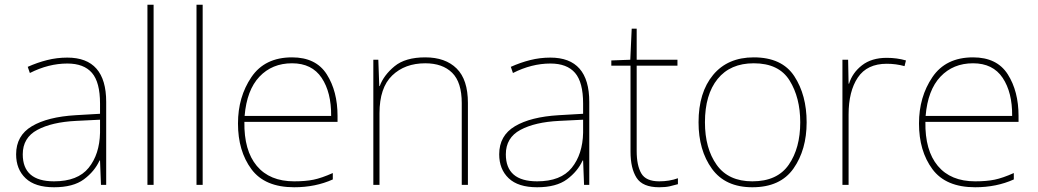

<svg xmlns="http://www.w3.org/2000/svg" viewBox="-20 -780 4378 810"><path d="M402 -275V-220Q400 -129 354 -72Q308 -15 208 -15Q76 -15 76 -129Q76 -199 137.5 -232Q199 -265 301 -270ZM264 -537Q220 -537 178.5 -526.5Q137 -516 97 -498L106 -472Q185 -512 264 -512Q334 -512 368 -472.5Q402 -433 402 -343V-300L299 -294Q181 -287 114.5 -247.5Q48 -208 48 -129Q48 -66 88 -28Q128 10 208 10Q289 10 334 -23.5Q379 -57 400 -103H402L406 0H428V-350Q428 -537 264 -537Z M628 0H602V-760H628Z M835 0H809V-760H835Z M1212 -538Q1097 -538 1040.5 -454.5Q984 -371 984 -259Q984 -143 1040.5 -66.5Q1097 10 1221 10Q1311 10 1384 -23V-50Q1337 -29 1303 -22Q1269 -15 1221 -15Q1118 -15 1063.5 -80Q1009 -145 1011 -266H1404V-291Q1404 -395 1358.5 -466.5Q1313 -538 1212 -538ZM1212 -513Q1296 -513 1337 -451.5Q1378 -390 1377 -291H1012Q1021 -400 1074.5 -456.5Q1128 -513 1212 -513Z M1774 -538Q1690 -538 1644.5 -500.5Q1599 -463 1582 -417H1580L1576 -528H1555V0H1581V-302Q1581 -410 1634.5 -461.5Q1688 -513 1774 -513Q1847 -513 1887.5 -473Q1928 -433 1928 -345V0H1954V-346Q1954 -444 1906.5 -491Q1859 -538 1774 -538Z M2440 -275V-220Q2438 -129 2392 -72Q2346 -15 2246 -15Q2114 -15 2114 -129Q2114 -199 2175.5 -232Q2237 -265 2339 -270ZM2302 -537Q2258 -537 2216.5 -526.5Q2175 -516 2135 -498L2144 -472Q2223 -512 2302 -512Q2372 -512 2406 -472.5Q2440 -433 2440 -343V-300L2337 -294Q2219 -287 2152.5 -247.5Q2086 -208 2086 -129Q2086 -66 2126 -28Q2166 10 2246 10Q2327 10 2372 -23.5Q2417 -57 2438 -103H2440L2444 0H2466V-350Q2466 -537 2302 -537Z M2761 -15Q2705 -15 2685.5 -48.5Q2666 -82 2666 -143V-503H2838V-528H2666V-659H2645L2639 -528L2559 -525V-503H2640V-140Q2640 -70 2665.5 -30Q2691 10 2761 10Q2787 10 2805 6Q2823 2 2840 -3V-28Q2804 -15 2761 -15Z M3383 -264Q3383 -379 3331 -458.5Q3279 -538 3160 -538Q3050 -538 2988.5 -464Q2927 -390 2927 -264Q2927 -146 2983.5 -68Q3040 10 3154 10Q3272 10 3327.5 -69Q3383 -148 3383 -264ZM2954 -264Q2954 -381 3007.5 -447Q3061 -513 3160 -513Q3266 -513 3311 -440.5Q3356 -368 3356 -264Q3356 -155 3307.5 -85Q3259 -15 3154 -15Q3053 -15 3003.5 -84.5Q2954 -154 2954 -264Z M3721 -536Q3657 -536 3616.5 -504.5Q3576 -473 3562 -427H3560L3558 -528H3534V0H3560V-297Q3560 -395 3599 -453Q3638 -511 3721 -511Q3760 -511 3796 -501L3802 -525Q3764 -536 3721 -536Z M4085 -538Q3970 -538 3913.5 -454.5Q3857 -371 3857 -259Q3857 -143 3913.5 -66.5Q3970 10 4094 10Q4184 10 4257 -23V-50Q4210 -29 4176 -22Q4142 -15 4094 -15Q3991 -15 3936.5 -80Q3882 -145 3884 -266H4277V-291Q4277 -395 4231.5 -466.5Q4186 -538 4085 -538ZM4085 -513Q4169 -513 4210 -451.5Q4251 -390 4250 -291H3885Q3894 -400 3947.5 -456.5Q4001 -513 4085 -513Z"/></svg>

Font: Noto Sans UI Thin
Style: Regular
Weight: 250
Designer: Monotype Design Team
Foundry: Monotype Imaging Inc.
Version: Version 1.901